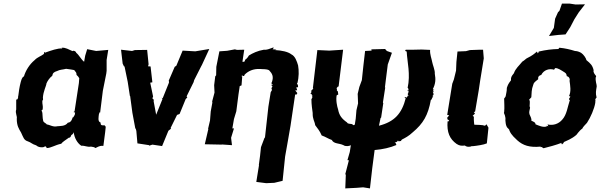

<svg xmlns="http://www.w3.org/2000/svg" viewBox="-20 -807 3333 1066"><path d="M322 -542 326 -538C301 -540 262 -526 234 -516C232 -517 241 -520 230 -513C228 -509 235 -520 226 -518C228 -513 219 -508 226 -509C207 -494 189 -491 172 -473C143 -449 122 -414 113 -383C101 -378 98 -360 95 -351C88 -325 84 -296 81 -271C82 -271 81 -272 81 -276C79 -261 83 -267 76 -255L70 -254C69 -232 71 -215 70 -199C63 -179 77 -162 73 -147C75 -136 79 -136 73 -145C74 -108 84 -93 97 -71C110 -44 112 -29 135 -22C153 -16 157 -7 181 0C192 11 216 14 226 8C233 2 238 8 239 15C263 15 286 -2 320 -9C327 -19 342 -28 363 -43C365 -41 372 -43 376 -57C386 -62 389 -70 389 -74C393 -40 410 -12 431 2C453 1 465 11 485 7C496 9 503 9 510 15C534 2 541 2 554 3L564 -74L567 -103C565 -105 564 -108 561 -111C542 -111 539 -111 538 -127C521 -132 528 -159 529 -172L533 -184L536 -182L551 -303L563 -363L570 -398L572 -414V-474L581 -530L514 -524L464 -534L453 -498L447 -464C430 -477 419 -502 403 -514C403 -522 386 -529 383 -523C361 -532 345 -544 322 -542ZM420 -373 418 -346 394 -189 388 -185 397 -182 395 -169C390 -163 388 -153 383 -155C381 -144 373 -126 357 -126C342 -105 315 -108 298 -106C275 -100 255 -115 240 -116C236 -123 224 -125 220 -135C215 -154 217 -179 214 -186C207 -196 213 -195 217 -199C220 -222 214 -226 215 -247L219 -254C219 -259 218 -269 218 -263C220 -301 237 -329 238 -344C244 -358 256 -376 270 -386C273 -402 279 -407 298 -413C313 -421 328 -420 347 -425C369 -422 383 -420 392 -418C403 -403 404 -407 405 -391C411 -386 416 -380 420 -373Z M847 -170 833 -245 834 -253 826 -261 830 -271 814 -348 826 -350 816 -438 802 -439 805 -450 797 -530 729 -529 713 -524 652 -531 661 -454 669 -437 671 -440 689 -353 701 -275 703 -272 704 -263 715 -181 731 -95 734 -91 737 -80 743 -11 808 -1V2L826 -4L880 4L915 -81L930 -93L927 -96L963 -169L977 -174L1011 -257L1020 -266L1016 -272L1055 -351L1058 -362L1100 -445L1099 -442L1142 -535C1116 -531 1090 -526 1064 -522L994 -526L959 -442L950 -436L915 -355L918 -359V-348L883 -261L877 -265L882 -257Z M1424 -424C1441 -422 1458 -425 1474 -417C1492 -398 1500 -382 1490 -352C1485 -344 1486 -343 1497 -334L1485 -337L1493 -326L1487 -318L1490 -307L1483 -295L1470 -214L1451 -42L1449 -43L1429 10L1424 57L1417 110H1418L1403 203L1458 210L1503 208L1549 197L1563 62L1577 -17L1593 -109L1619 -284L1624 -280L1631 -290L1619 -305L1630 -306L1625 -322L1635 -323L1634 -335L1629 -342C1629 -347 1628 -351 1631 -343C1640 -380 1640 -415 1635 -444C1628 -467 1619 -495 1598 -505C1579 -520 1544 -527 1507 -529C1507 -529 1506 -527 1515 -534C1503 -529 1500 -537 1494 -531C1495 -537 1499 -537 1499 -544C1474 -535 1461 -529 1445 -531C1410 -525 1383 -512 1362 -499C1352 -482 1348 -481 1341 -475C1338 -462 1337 -464 1326 -464L1336 -531L1296 -530L1284 -533L1241 -525L1198 -522L1181 -436L1180 -389L1175 -383L1169 -334L1171 -293L1158 -244L1159 -237L1150 -188L1146 -138L1135 -91L1137 -92L1117 -6L1214 -4L1210 -5L1268 -1L1263 -42L1279 -94H1270L1279 -146L1292 -189L1304 -282L1311 -329L1321 -333L1325 -384C1321 -374 1323 -388 1323 -389C1333 -381 1337 -385 1338 -392C1357 -412 1386 -426 1424 -424Z M1928 -1 1922 37 1909 82 1917 83 1897 160 1900 163 1897 239 1958 236 1996 233 2034 239 2047 125 2060 26C2106 22 2146 13 2181 -2L2176 -14L2171 -17C2188 -17 2187 -25 2191 -30C2189 -25 2187 -30 2195 -21C2199 -27 2206 -22 2208 -24C2206 -30 2207 -27 2213 -33C2229 -41 2250 -52 2271 -72C2330 -121 2357 -168 2372 -252C2379 -254 2376 -260 2382 -267C2384 -265 2378 -272 2387 -274C2377 -279 2382 -274 2390 -285C2384 -277 2390 -290 2382 -297C2395 -301 2386 -297 2385 -306C2383 -309 2395 -310 2391 -311C2391 -308 2391 -309 2383 -312C2398 -341 2400 -366 2394 -398C2396 -416 2382 -448 2380 -461C2376 -483 2366 -506 2368 -530L2321 -532L2277 -531H2237C2229 -532 2226 -523 2238 -521C2241 -461 2260 -396 2243 -318C2246 -320 2245 -319 2248 -310C2250 -306 2242 -305 2245 -310C2241 -297 2245 -300 2248 -306C2249 -296 2247 -293 2245 -286C2241 -291 2244 -281 2248 -275C2244 -273 2246 -276 2243 -276C2244 -269 2240 -272 2238 -265C2230 -266 2231 -271 2226 -266C2231 -262 2233 -259 2233 -263C2211 -176 2170 -131 2084 -109L2093 -152L2096 -154L2108 -234L2106 -238L2119 -322L2117 -321L2122 -362L2133 -449L2156 -514L2128 -524L2118 -535L2042 -533L2043 -526L2007 -524C2001 -470 1994 -416 1989 -362L1975 -324L1965 -282L1966 -285L1968 -233L1959 -195L1955 -148L1950 -116C1947 -112 1943 -109 1936 -117C1930 -121 1910 -117 1907 -127C1877 -148 1863 -167 1857 -200C1852 -214 1843 -253 1850 -281C1848 -274 1844 -277 1858 -282L1856 -299L1850 -305L1851 -308L1849 -318L1856 -326L1860 -327L1885 -531L1808 -526L1742 -529L1717 -317L1719 -318L1718 -313L1709 -305L1708 -292L1703 -288C1704 -286 1714 -286 1711 -277C1716 -283 1714 -275 1713 -273C1714 -270 1716 -267 1712 -263C1713 -266 1717 -261 1716 -265C1709 -263 1713 -256 1709 -258C1709 -224 1714 -197 1716 -180C1715 -144 1727 -135 1730 -112C1743 -94 1755 -81 1766 -55C1791 -46 1801 -37 1822 -30C1834 -7 1862 -13 1887 -1C1897 7 1919 5 1928 -1Z M2611 -184 2618 -188 2638 -306 2646 -360 2653 -403 2666 -483 2662 -531H2645L2589 -529L2567 -523L2520 -521L2514 -463L2512 -415L2500 -366L2491 -342L2463 -169L2474 -167L2463 -153L2461 -154C2466 -144 2470 -143 2461 -140C2472 -143 2468 -143 2474 -137C2464 -128 2469 -133 2465 -134C2460 -72 2477 -35 2515 -8C2532 3 2543 3 2561 1C2567 6 2577 11 2597 6L2594 5C2604 6 2606 0 2602 5C2630 2 2665 -3 2683 -11L2692 -98L2681 -117L2673 -109C2669 -109 2665 -111 2660 -112C2633 -115 2625 -113 2613 -115C2612 -127 2610 -140 2611 -159C2609 -160 2607 -162 2604 -164L2617 -176C2615 -179 2614 -182 2611 -184Z M2788 -275 2786 -269 2779 -260C2779 -234 2782 -214 2779 -184C2775 -179 2784 -171 2785 -158C2788 -149 2785 -141 2786 -138C2788 -129 2786 -117 2794 -102C2797 -96 2809 -89 2808 -83C2819 -55 2843 -38 2852 -28C2883 0 2920 13 2981 7C2985 9 2975 12 2985 9C2992 10 2993 15 2998 16C3026 9 3068 -2 3098 -14C3094 -8 3104 -3 3101 -6C3113 -15 3110 -18 3110 -18C3127 -26 3153 -35 3180 -58C3181 -58 3196 -82 3213 -93C3216 -102 3231 -116 3239 -125C3259 -155 3280 -204 3285 -236C3285 -239 3285 -251 3288 -248C3280 -251 3289 -263 3292 -265V-267C3286 -290 3289 -302 3293 -327C3294 -337 3284 -357 3288 -380C3291 -375 3289 -386 3289 -386C3282 -394 3272 -407 3276 -417C3269 -445 3259 -454 3236 -473C3234 -484 3220 -505 3206 -514C3192 -521 3186 -523 3172 -524C3147 -532 3118 -539 3086 -542C3079 -536 3084 -540 3081 -535C3043 -534 3011 -530 2972 -521C2967 -517 2973 -517 2966 -511C2965 -510 2962 -522 2960 -520C2948 -509 2933 -497 2908 -485C2900 -482 2893 -472 2880 -465C2861 -441 2843 -428 2833 -400C2819 -383 2816 -377 2817 -361C2803 -343 2800 -337 2794 -319C2794 -297 2790 -291 2788 -275ZM3139 -273C3146 -273 3151 -272 3145 -275L3146 -269L3139 -258C3139 -257 3139 -252 3144 -252C3131 -213 3127 -170 3101 -142C3081 -119 3052 -109 3020 -116C3023 -110 3021 -110 3025 -106C3010 -109 3014 -110 3016 -105C2994 -98 2971 -110 2953 -117C2954 -128 2940 -132 2930 -137C2933 -149 2923 -163 2920 -172C2916 -184 2920 -193 2923 -209C2916 -222 2927 -239 2918 -254L2930 -267C2932 -290 2930 -309 2941 -337C2943 -346 2947 -351 2968 -367C2966 -380 2972 -388 2985 -391C2999 -419 3030 -428 3056 -420C3057 -419 3058 -425 3063 -429C3079 -429 3094 -418 3115 -405C3120 -400 3124 -402 3127 -384C3145 -381 3145 -359 3142 -360C3146 -331 3152 -299 3139 -273ZM3100 -787 3086 -747 3078 -739 3062 -703 3055 -652 3028 -607 3079 -613 3120 -616 3146 -656 3169 -700 3193 -738 3228 -783 3176 -782 3143 -787Z"/></svg>

Font: Asimov Print
Style: DIt
Weight: 250
Width: 0
Designer: Google
Version: Version 2.000980: 2014